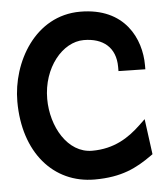

<svg xmlns="http://www.w3.org/2000/svg" viewBox="-47 -632 591 685"><g transform="rotate(-5 248.5 -289.5)"><path d="M265 11C362 11 416 -17 471 -56L478 -61L461 -188L440 -168C397 -127 344 -92 265 -92C177 -92 121 -191 121 -290C121 -402 193 -488 269 -488C338 -488 383 -452 383 -382V-367L479 -365V-380C479 -473 426 -590 265 -590C103 -590 14 -430 14 -290C14 -108 117 11 265 11Z"/></g></svg>

Font: Charger Pro
Style: BlkNar
Weight: 900
Designer: Jasper
Foundry: Cannot Into Space Fonts
Version: Version 1.09